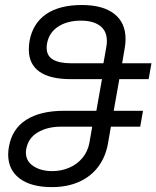

<svg xmlns="http://www.w3.org/2000/svg" viewBox="-20 -754 640 786"><path d="M13.5 -121.5Q13.5 -136.5 16.5 -153Q29 -226 87 -263.2Q145 -300.5 243 -300.5H374.5L397.5 -430H270Q184.5 -430 141.2 -460.8Q98 -491.5 98 -551.5Q98 -568 101 -586.5Q114 -658 168.5 -695.8Q223 -733.5 315 -733.5Q401.5 -733.5 447.8 -697.2Q494 -661 494 -594.5Q494 -575.5 490.5 -556.5L480 -495H600L588.5 -430H468.5L445.5 -300.5H565.5L554 -235.5H434L422 -166.5Q412 -110.5 381.2 -70.2Q350.5 -30 302.2 -9Q254 12 192.5 12Q107.5 12 60.5 -23.2Q13.5 -58.5 13.5 -121.5ZM346 -169.5 357.5 -235.5H231Q174 -235.5 134.8 -212.2Q95.5 -189 87.5 -144Q86 -136.5 86 -129.5Q86 -94 117 -73.8Q148 -53.5 194 -53.5Q231 -53.5 263.5 -67.5Q296 -81.5 317.8 -107.8Q339.5 -134 346 -169.5ZM403.5 -495 415.5 -563.5Q417.5 -574 417.5 -586.5Q417.5 -627.5 389.2 -648.5Q361 -669.5 311.5 -669.5Q255.5 -669.5 218 -645Q180.5 -620.5 172.5 -575.5Q171 -566.5 171 -558.5Q171 -525.5 196.8 -510.2Q222.5 -495 272 -495Z"/></svg>

Font: JuliaMono Light
Style: Italic
Weight: 300
Italic angle: -9°
Monospace: yes
Designer: cormullion
Foundry: corm
Version: Version 0.054; ttfautohint (v1.8.4)